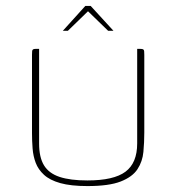

<svg xmlns="http://www.w3.org/2000/svg" viewBox="-20 -625 595 648"><path d="M467 -178Q467 -145 464 -112.5Q461 -80 444 -54Q427 -28 387.5 -12.5Q348 3 275 3Q219 3 183.5 -7Q148 -17 128.5 -35Q109 -53 100.5 -75.5Q92 -98 90 -124Q88 -150 88 -176V-440Q88 -448 88.5 -452.5Q89 -457 92 -458.5Q95 -460 100 -460H112V-140Q112 -94 128.5 -67Q145 -40 181 -28Q217 -16 275 -16Q364 -16 403.5 -45.5Q443 -75 443 -141V-460H454Q460 -460 463 -458.5Q466 -457 466.5 -452.5Q467 -448 467 -440ZM192 -521 268 -605H286L363 -521H345L277 -587L209 -521Z"/></svg>

Font: Genos Thin
Style: Regular
Weight: 100
Designer: Robert E. Leuschke
Foundry: Robert E. Leuschke
Version: Version 1.010